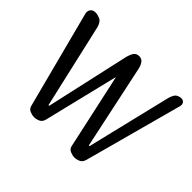

<svg xmlns="http://www.w3.org/2000/svg" viewBox="-155 -934 1158 1158"><g transform="rotate(45 424.5 -354.5)"><path d="M741 -656Q752 -692 767.5 -700.5Q783 -709 797 -709Q811 -709 819 -701Q827 -693 827 -682Q827 -670 822 -657L655 -40Q648 -17 630.5 -8.5Q613 0 593 0Q577 0 558 -8Q539 -16 534 -36L429 -517H427L311 -40Q305 -17 287 -8.5Q269 0 249 0Q232 0 213.5 -8Q195 -16 190 -36L30 -650Q26 -661 26 -672Q26 -687 36 -698Q46 -709 68 -709Q82 -709 103.5 -700.5Q125 -692 136 -656L260 -113H266L385 -646Q393 -678 404.5 -693.5Q416 -709 439 -709Q462 -709 474 -690.5Q486 -672 490 -649L604 -113H610Z"/></g></svg>

Font: Marmelad
Style: Regular
Weight: 400
Designer: Manvel Shmavonyan
Foundry: Cyreal
Version: Version 1.110; ttfautohint (v1.8.4.7-5d5b)